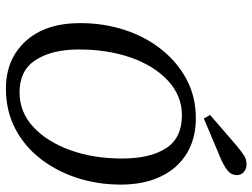

<svg xmlns="http://www.w3.org/2000/svg" viewBox="-122 -717 852 648"><g transform="rotate(90 304.0 -393.0)"><path d="M279 13Q180 13 119 -53.5Q58 -120 58 -238Q58 -317 81 -387.5Q104 -458 147 -512Q190 -566 248.5 -597Q307 -628 379 -628Q448 -628 498.5 -597Q549 -566 576 -509Q603 -452 603 -375Q603 -296 580 -226Q557 -156 514.5 -102Q472 -48 412.5 -17.5Q353 13 279 13ZM292 -33Q358 -33 408 -79Q458 -125 486.5 -203.5Q515 -282 515 -379Q515 -473 480.5 -527Q446 -581 369 -581Q304 -581 253.5 -535Q203 -489 175 -410.5Q147 -332 147 -233Q147 -143 182 -88Q217 -33 292 -33ZM368 -676Q394 -699 420 -721Q446 -743 471 -765Q494 -784 506 -791.5Q518 -799 536 -799Q550 -799 560.5 -790Q571 -781 571 -766Q571 -753 562 -741.5Q553 -730 520 -714Q485 -699 450 -684.5Q415 -670 380 -655Z"/></g></svg>

Font: Lisu Bosa
Style: Italic
Weight: 400
Italic angle: -19°
Designer: David Morse, Annie Olsen, Victor Gaultney, Frank Grießhammer (Latin)
Foundry: SIL International
Version: Version 2.000